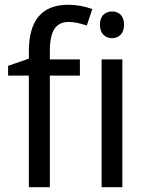

<svg xmlns="http://www.w3.org/2000/svg" viewBox="-20 -785 612 805"><path d="M189 -468V0H101V-468H14V-509L101 -539V-570Q101 -765 266 -765Q317 -765 367 -747L344 -678Q299 -693 268 -693Q227 -693 208 -663.5Q189 -634 189 -571V-536H315V-468ZM500 -681Q500 -654 486 -639.5Q472 -625 450 -625Q428 -625 413.5 -639.5Q399 -654 399 -681Q399 -709 413.5 -723Q428 -737 450 -737Q472 -737 486 -723Q500 -709 500 -681ZM493 0H406V-536H493Z"/></svg>

Font: Noto Sans Display
Style: Regular
Weight: 400
Designer: Monotype Design team
Foundry: Monotype Imaging Inc.
Version: Version 1.000